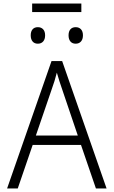

<svg xmlns="http://www.w3.org/2000/svg" viewBox="-20 -1061 640 1081"><path d="M436 -245H164L80 0H20L270 -717H330L580 0H520ZM418 -298 332 -552Q314 -603 300 -652Q289 -607 269 -552L182 -298ZM153 -862Q153 -884 163.5 -896Q174 -908 193 -908Q212 -908 223 -896Q234 -884 234 -862Q234 -840 223 -827.5Q212 -815 193 -815Q174 -815 163.5 -827.5Q153 -840 153 -862ZM366 -862Q366 -884 376.5 -896Q387 -908 406 -908Q425 -908 436 -896Q447 -884 447 -862Q447 -840 436 -827.5Q425 -815 406 -815Q387 -815 376.5 -827.5Q366 -840 366 -862ZM161 -1041H438V-993H161Z"/></svg>

Font: Noto Sans Mono UI Light
Style: Regular
Weight: 300
Monospace: yes
Designer: Monotype Design team
Foundry: Monotype Imaging Inc.
Version: Version 1.000